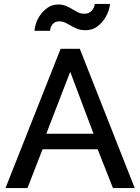

<svg xmlns="http://www.w3.org/2000/svg" viewBox="-20 -959 716 979"><path d="M289 -710H387L667 0H556L478 -198H197L120 0H8ZM457 -277 338 -593 216 -277ZM415 -805Q392 -805 374.5 -812Q357 -819 342.5 -827.5Q328 -836 313.5 -843Q299 -850 283 -850Q266 -850 256.5 -843Q247 -836 242.5 -827.5Q238 -819 236.5 -811.5Q235 -804 235 -802H156Q156 -813 162 -835Q168 -857 183 -879Q198 -901 221 -918.5Q244 -936 278 -936Q300 -936 317 -928.5Q334 -921 349 -912Q364 -903 378 -896Q392 -889 410 -889Q427 -889 437.5 -896Q448 -903 454 -912.5Q460 -922 461.5 -930Q463 -938 463 -939H541Q541 -931 535 -909.5Q529 -888 514 -864.5Q499 -841 475 -823Q451 -805 415 -805Z"/></svg>

Font: Rising Sun Medium
Style: Regular
Weight: 500
Designer: Matt McInerney, Pablo Impallari, Rodrigo Fuenzalida (Raleway font), Stephen Hutchings (Greek), Cristiano Sobral (main ch
Foundry: The Rising Sun Project Authors
Version: Version 4.327; ttfautohint (v1.8.4.7-5d5b-dirty)